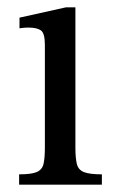

<svg xmlns="http://www.w3.org/2000/svg" viewBox="-20 -502 325 522"><path d="M257 0H32V-28Q66 -28 80.5 -34.5Q95 -41 98.5 -57Q102 -73 102 -101V-380Q102 -412 91 -419.5Q80 -427 58 -427Q48 -427 40.5 -426Q33 -425 33 -425V-454L159 -482H185V-101Q185 -72 189 -56Q193 -40 208.5 -34Q224 -28 257 -28Z"/></svg>

Font: STIX Two Text
Style: Regular
Weight: 400
Designer: Ross Mills, John Hudson & Paul Hanslow, Tiro Typeworks Ltd; with prior portions MicroPress Inc., and Coen Hoffman.
Foundry: Tiro Typeworks Ltd
Version: Version 2.13 b171